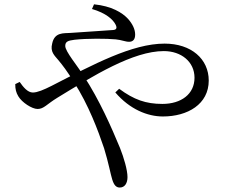

<svg xmlns="http://www.w3.org/2000/svg" viewBox="-20 -799 1040 873"><path d="M524.6 53.7C547.3 53.7 559.7 34.1 559.7 6.2C559.7 -25.5 543.4 -81.6 525.6 -126.3C486.5 -220.6 432.9 -343.2 360.2 -454.7C331.5 -500.7 276.7 -564.9 276.7 -589.9C276.7 -609.7 288.6 -614.3 318.5 -618.2C375.5 -624.6 466.6 -623.9 506.1 -620C532.5 -617.6 549.7 -609 566.8 -609C584.2 -609 594.5 -619.1 594.5 -641.8C594.5 -666.1 582.4 -690.3 562.3 -713.1C535.6 -742 487.3 -771.3 407.5 -779.4L398.3 -758.1C461.9 -739.5 494 -710.5 505.9 -686.6C513.3 -671.2 509.1 -664 495.1 -662.6C465.6 -659.9 383.2 -655.5 299.9 -649.3C269.4 -647.1 228.4 -653.3 217.4 -601.7C207.1 -563.1 227.8 -546.8 245.9 -524.9C264.5 -502.6 285.6 -475.1 316.3 -425.4C382.2 -322.8 426.1 -205.6 453.2 -125C473.3 -59.9 483.4 -3.9 490.1 16.5C498.4 43.9 508.9 53.7 524.6 53.7ZM720.5 -269.4C833.5 -269.4 929.1 -325.4 929.1 -432.7C929.1 -530.8 849.6 -600.7 728.5 -600.7C580.7 -600.7 406.3 -506.9 214.5 -408.6C179.3 -390.8 149.8 -378.3 129.3 -378.3C105.5 -378.3 85.2 -403.8 69.5 -426.4L49.4 -416.6C49.1 -393.6 53.5 -377.3 63.4 -361C79.5 -333.5 125.2 -303.5 150.8 -303.5C179.5 -303.5 191.9 -324.8 241.5 -355C405.9 -455.5 584.9 -566.7 724.9 -566.7C804.3 -566.7 864.4 -518 864.4 -445.5C864.4 -371.3 804.1 -326.5 718.2 -326.5C643.2 -326.5 588.9 -345.7 521.8 -395.4L504.3 -378.7C570.2 -301.7 651.1 -269.4 720.5 -269.4Z"/></svg>

Font: Source Han Serif TW VF
Style: Regular
Weight: 250
Designer: Ryoko NISHIZUKA 西塚涼子 (kana & ideographs); Frank Grießhammer (Latin, Greek & Cyrillic); Wenlong ZHANG 张文龙 (bopomofo); San
Foundry: Adobe
Version: Version 2.002;hotconv 1.1.0;makeotfexe 2.6.0